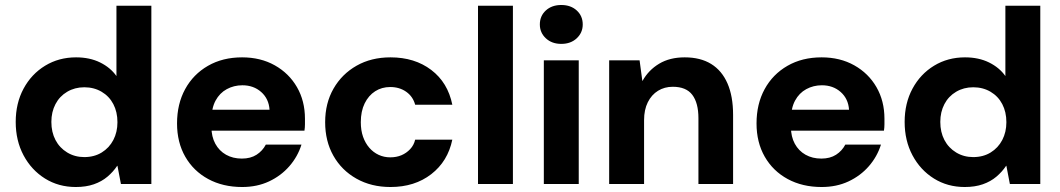

<svg xmlns="http://www.w3.org/2000/svg" viewBox="-20 -738 4252 770"><path d="M284 12Q215 12 160.5 -22Q106 -56 74.5 -115Q43 -174 43 -249Q43 -324 74.5 -382.5Q106 -441 161 -474.5Q216 -508 285 -508Q340 -508 381.5 -487.5Q423 -467 447 -433V-715H587V0H465L451 -73H450Q434 -49 411 -29.5Q388 -10 356.5 1Q325 12 284 12ZM318 -108Q358 -108 388 -126.5Q418 -145 434.5 -176.5Q451 -208 451 -248Q451 -289 434.5 -320.5Q418 -352 387.5 -370Q357 -388 318 -388Q280 -388 249.5 -370Q219 -352 202.5 -320.5Q186 -289 186 -249Q186 -208 202.5 -176.5Q219 -145 249.5 -126.5Q280 -108 318 -108Z M951 12Q874 12 815 -20Q756 -52 723 -109.5Q690 -167 690 -243Q690 -321 722.5 -380.5Q755 -440 814 -474Q873 -508 951 -508Q1025 -508 1082 -476Q1139 -444 1171 -388.5Q1203 -333 1203 -262Q1203 -252 1203 -239.5Q1203 -227 1201 -214H790V-298H1061Q1058 -342 1027.5 -369Q997 -396 952 -396Q918 -396 889.5 -380.5Q861 -365 844.5 -334.5Q828 -304 828 -257V-228Q828 -190 843.5 -161.5Q859 -133 886.5 -117.5Q914 -102 950 -102Q985 -102 1009 -117.5Q1033 -133 1046 -158H1189Q1174 -110 1140.5 -71.5Q1107 -33 1059 -10.5Q1011 12 951 12Z M1546 12Q1469 12 1409.5 -21.5Q1350 -55 1317 -113.5Q1284 -172 1284 -248Q1284 -324 1317.5 -382.5Q1351 -441 1410 -474.5Q1469 -508 1546 -508Q1643 -508 1709.5 -457.5Q1776 -407 1794 -318H1645Q1636 -351 1609 -370Q1582 -389 1545 -389Q1511 -389 1484.5 -372Q1458 -355 1442.5 -323.5Q1427 -292 1427 -248Q1427 -215 1436 -189.5Q1445 -164 1461 -145.5Q1477 -127 1498.5 -117Q1520 -107 1545 -107Q1570 -107 1590 -115.5Q1610 -124 1625 -140Q1640 -156 1645 -178H1794Q1776 -91 1709.5 -39.5Q1643 12 1546 12Z M1897 0V-715H2037V0Z M2161 0V-496H2301V0ZM2231 -562Q2193 -562 2169 -584.5Q2145 -607 2145 -640Q2145 -674 2169 -696Q2193 -718 2231 -718Q2269 -718 2293 -696Q2317 -674 2317 -640Q2317 -607 2293 -584.5Q2269 -562 2231 -562Z M2423 0V-496H2545L2556 -414H2557Q2581 -457 2623.5 -482.5Q2666 -508 2726 -508Q2789 -508 2832 -481.5Q2875 -455 2897.5 -403.5Q2920 -352 2920 -277V0H2781V-264Q2781 -325 2756.5 -357.5Q2732 -390 2678 -390Q2645 -390 2619 -374Q2593 -358 2578 -328Q2563 -298 2563 -256V0Z M3275 12Q3198 12 3139 -20Q3080 -52 3047 -109.5Q3014 -167 3014 -243Q3014 -321 3046.5 -380.5Q3079 -440 3138 -474Q3197 -508 3275 -508Q3349 -508 3406 -476Q3463 -444 3495 -388.5Q3527 -333 3527 -262Q3527 -252 3527 -239.5Q3527 -227 3525 -214H3114V-298H3385Q3382 -342 3351.5 -369Q3321 -396 3276 -396Q3242 -396 3213.5 -380.5Q3185 -365 3168.5 -334.5Q3152 -304 3152 -257V-228Q3152 -190 3167.5 -161.5Q3183 -133 3210.5 -117.5Q3238 -102 3274 -102Q3309 -102 3333 -117.5Q3357 -133 3370 -158H3513Q3498 -110 3464.5 -71.5Q3431 -33 3383 -10.5Q3335 12 3275 12Z M3849 12Q3780 12 3725.5 -22Q3671 -56 3639.5 -115Q3608 -174 3608 -249Q3608 -324 3639.5 -382.5Q3671 -441 3726 -474.5Q3781 -508 3850 -508Q3905 -508 3946.5 -487.5Q3988 -467 4012 -433V-715H4152V0H4030L4016 -73H4015Q3999 -49 3976 -29.5Q3953 -10 3921.5 1Q3890 12 3849 12ZM3883 -108Q3923 -108 3953 -126.5Q3983 -145 3999.5 -176.5Q4016 -208 4016 -248Q4016 -289 3999.5 -320.5Q3983 -352 3952.5 -370Q3922 -388 3883 -388Q3845 -388 3814.5 -370Q3784 -352 3767.5 -320.5Q3751 -289 3751 -249Q3751 -208 3767.5 -176.5Q3784 -145 3814.5 -126.5Q3845 -108 3883 -108Z"/></svg>

Font: DM Sans 28pt ExtraBold
Style: Regular
Weight: 800
Version: Version 4.004;gftools[0.9.30]